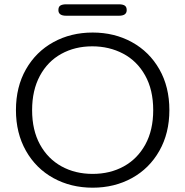

<svg xmlns="http://www.w3.org/2000/svg" viewBox="-20 -861 860 891"><path d="M54 -350Q54 -458 100.5 -539.5Q147 -621 228 -665.5Q309 -710 410 -710Q511 -710 592 -665.5Q673 -621 719.5 -539.5Q766 -458 766 -350Q766 -243 719.5 -161Q673 -79 592 -34.5Q511 10 410 10Q309 10 228 -34.5Q147 -79 100.5 -161Q54 -243 54 -350ZM691 -350Q691 -444 653.5 -511Q616 -578 551.5 -612Q487 -646 408 -646Q328 -646 264.5 -611Q201 -576 165 -509Q129 -442 129 -350Q129 -257 165.5 -190.5Q202 -124 265.5 -89Q329 -54 410 -54Q491 -54 554.5 -89Q618 -124 654.5 -190.5Q691 -257 691 -350ZM251 -814Q251 -830 260.5 -835.5Q270 -841 287 -841H532Q550 -841 559 -835Q568 -829 568 -814Q568 -788 532 -788H287Q251 -788 251 -814Z"/></svg>

Font: Kodchasan
Style: Regular
Weight: 400
Version: Version 1.000; ttfautohint (v1.6)